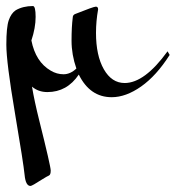

<svg xmlns="http://www.w3.org/2000/svg" viewBox="-20 -280 582 636"><path d="M221 -222Q221 -231 230 -234Q290 -258 297.5 -258Q305 -258 305 -249Q298 -210 298 -171Q298 -96 324 -50.5Q350 -5 393 -5Q459 -5 535 -110L542 -98Q498 -29 447.5 6.5Q397 42 350 42Q278 42 241 -33Q202 25 137 25Q107 25 86 7Q94 55 110 119Q148 271 148 285Q148 299 142 301.5Q136 304 120 314Q86 336 81 336Q65 336 61.5 299.5Q58 263 29.5 94.5Q1 -74 1 -132Q1 -190 9 -213Q17 -236 32 -246Q56 -260 89 -260Q98 -260 98 -224Q98 -188 84 -146Q98 -75 148 -46Q168 -34 190.5 -34Q213 -34 233 -53Q217 -99 217 -145Q217 -191 221 -222Z"/></svg>

Font: Mr Bedfort
Style: Regular
Weight: 400
Designer: Alejandro Paul
Foundry: Alejandro Paul
Version: Version 1.000